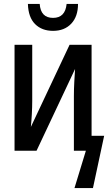

<svg xmlns="http://www.w3.org/2000/svg" viewBox="-20 -767 550 977"><path d="M250 -610Q193 -610 158.5 -644.5Q124 -679 122 -747H182Q187 -676 250 -676Q312 -676 319 -747H377Q377 -683 342.5 -646.5Q308 -610 250 -610ZM54 0V-539H144V-254Q144 -223 142 -186.5Q140 -150 137 -121L334 -539H446V-76H510L453 190H359L417 0H356V-279Q356 -313 358 -350Q360 -387 362 -416L166 0Z"/></svg>

Font: Noto Sans Mono ExtraCondensed Medium
Style: Regular
Weight: 500
Width: 2
Designer: Monotype Design Team
Foundry: Monotype Imaging Inc.
Version: Version 2.014